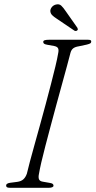

<svg xmlns="http://www.w3.org/2000/svg" viewBox="-20 -888 452 908"><path d="M164.5 -67Q160.5 -49.5 164.5 -40Q168.5 -30.5 184 -28.5L215.5 -23Q225 -21.5 229 -18.5Q233 -15.5 233 -10Q233 -5 226.8 -2.5Q220.5 0 212.5 0H26Q16 0 12.5 -2.8Q9 -5.5 9 -10.5Q8.5 -15 13 -18.5Q17.5 -22 27.5 -23.5L62 -28Q80 -30.5 90.5 -40Q101 -49.5 107 -66.5Q112 -87.5 121.2 -122.8Q130.5 -158 143 -202.5Q155.5 -247 169 -296Q182.5 -345 196 -395Q209.5 -445 221.2 -490.8Q233 -536.5 242 -573.8Q251 -611 255 -635.5Q258.5 -651 254.8 -659.2Q251 -667.5 236 -670.5L202.5 -676.5Q192 -678.5 188.2 -681.5Q184.5 -684.5 184.5 -690Q184.5 -695.5 191.5 -697.8Q198.5 -700 212 -700H395.5Q405 -700 408.2 -698Q411.5 -696 411.5 -691.5Q411.5 -685.5 406.8 -682.8Q402 -680 390 -677L352.5 -669Q336 -666.5 326.8 -659.8Q317.5 -653 313.5 -639Q307 -613.5 296.5 -574.8Q286 -536 273 -489Q260 -442 246.2 -391.2Q232.5 -340.5 219.2 -290.8Q206 -241 194.5 -197.2Q183 -153.5 175.2 -119.5Q167.5 -85.5 164.5 -67ZM290.5 -835.5 346 -756.5Q347.5 -753.5 348 -750.2Q348.5 -747 345 -744Q342 -741.5 338.2 -741.5Q334.5 -741.5 332 -743L248.5 -799.5Q235 -808 226.8 -816.2Q218.5 -824.5 218 -836Q218 -845.5 225.2 -854.5Q232.5 -863.5 244.5 -866.5Q260 -870.5 269.8 -861.2Q279.5 -852 290.5 -835.5Z"/></svg>

Font: Fraunces ExtraLight
Style: Italic
Weight: 250
Italic angle: -16°
Version: Version 1.000;[b76b70a41]